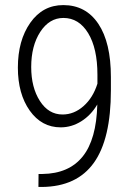

<svg xmlns="http://www.w3.org/2000/svg" viewBox="-20 -741 526 766"><path d="M229.5 -284.2Q275.4 -284.2 313.2 -317.6Q351.1 -351.1 368.7 -407.2V-442.9Q368.7 -547.9 331.8 -608.6Q294.9 -669.4 232.9 -669.4Q176.8 -669.4 140.6 -613.8Q104.5 -558.1 104.5 -473.6Q104.5 -392.1 139.2 -338.1Q173.8 -284.2 229.5 -284.2ZM368.2 -324.2Q342.8 -281.2 304.2 -257.1Q265.6 -232.9 222.2 -232.9Q146 -232.9 98.6 -299.8Q51.3 -366.7 51.3 -471.2Q51.3 -579.6 100.8 -650.1Q150.4 -720.7 232.4 -720.7Q322.3 -720.7 372.3 -646Q422.4 -571.3 422.4 -433.6V-380.9Q422.4 -186.5 354.5 -91.6Q286.6 3.4 147.9 4.9H133.3L133.8 -46.9H149.4Q254.9 -48.3 309.8 -116.5Q364.7 -184.6 368.2 -324.2Z"/></svg>

Font: MAUL Condensed Light
Style: Light
Weight: 300
Designer: MAUL
Version: Version 2.137; 2017; ttfautohint (v1.8.3)